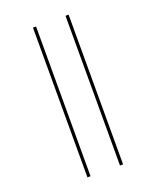

<svg xmlns="http://www.w3.org/2000/svg" viewBox="-173 -922 945 1164"><g transform="rotate(-20 300.0 -340.0)"><path d="M395 143V-823H415V143ZM185 143V-823H205V143Z"/></g></svg>

Font: Iosevka Etoile Thin
Style: Regular
Weight: 100
Designer: Belleve Invis
Foundry: Belleve Invis
Version: Version 22.1.2; ttfautohint (v1.8.4)